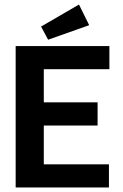

<svg xmlns="http://www.w3.org/2000/svg" viewBox="-20 -826 540 846"><path d="M49 0V-623H462V-521H173V-375H410V-273H173V-102H460V0ZM192 -651 161 -709 328 -806 373 -715Z"/></svg>

Font: Inconsolata ExtraBold
Style: Regular
Weight: 800
Designer: Raph Levien, Cyreal, Brenton Simpson
Foundry: Raph Levien, Cyreal, Google
Version: Version 3.001